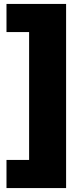

<svg xmlns="http://www.w3.org/2000/svg" viewBox="-20 -762 427 976"><path d="M316 -742H13V-599H128V51H13V194H316Z"/></svg>

Font: Montserrat-Alt1 ExtBd
Style: Regular
Weight: 800
Designer: Differentunic
Foundry: Differentunic
Version: Version 7.222